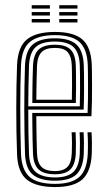

<svg xmlns="http://www.w3.org/2000/svg" viewBox="-20 -734 424 761"><path d="M198.3 7.4Q123.9 7.4 87.2 -21.5Q50.4 -50.5 47.6 -121.9Q45.9 -166.1 45.2 -212.3Q44.4 -258.4 44.5 -304.5Q44.5 -350.5 45.3 -394.2Q46.2 -438 47.6 -477Q50.9 -549 87.3 -578.2Q123.8 -607.4 197.5 -607.4Q271.9 -607.4 306.2 -577.9Q340.5 -548.3 343.7 -478.5Q344.1 -471 344.4 -448.5Q344.6 -426.1 344.8 -395.6Q344.9 -365 344.4 -332.7Q343.9 -300.5 342.5 -273.4H123.9Q124.1 -246.9 124.4 -222.7Q124.6 -198.5 125.2 -175Q125.8 -151.6 126.6 -126.9Q128 -88.9 144.6 -72.4Q161.2 -55.9 198.3 -55.9Q229.8 -55.9 246.2 -71.4Q262.6 -86.8 264.5 -126.1Q265.4 -143.7 265.3 -167.5Q265.1 -191.3 263.8 -209.8H279.7Q280.9 -188.2 281 -164.4Q281.1 -140.5 280.4 -125.5Q278.1 -81.5 258.9 -62.4Q239.7 -43.3 198.3 -43.3Q152.9 -43.3 132.7 -62.8Q112.4 -82.2 110.7 -126.2Q109.8 -153.6 109.1 -181.1Q108.5 -208.6 108.3 -235.2Q108 -261.9 107.8 -286.5H327.2Q328.4 -313.4 328.7 -343.5Q329 -373.6 328.9 -401.4Q328.8 -429.1 328.5 -449.7Q328.3 -470.2 327.8 -477.8Q325.1 -540.6 294.8 -567.7Q264.4 -594.8 197.5 -594.8Q131.5 -594.8 98.8 -568Q66 -541.3 63.2 -474.7Q61.8 -440.3 61.1 -397.2Q60.3 -354 60.3 -307Q60.3 -260 61 -213.3Q61.7 -166.6 63.2 -124.7Q65.7 -61.3 96.7 -33.2Q127.7 -5.2 198.3 -5.2Q263.7 -5.2 294.2 -32.4Q324.7 -59.6 327.8 -123.7Q328.3 -134.2 328.5 -149.5Q328.6 -164.8 328.3 -180.8Q327.9 -196.9 326.9 -209.8H342.7Q344.2 -190.4 344.3 -164.8Q344.4 -139.1 343.7 -122.9Q340.2 -53.2 306.4 -22.9Q272.5 7.4 198.3 7.4ZM198.3 -17.8Q139.6 -17.8 110.5 -41.5Q81.4 -65.3 79.1 -124.5Q77.8 -161.3 77.1 -205.5Q76.3 -249.8 76.2 -296.8Q76.2 -343.9 76.9 -389.3Q77.6 -434.8 79 -473.8Q81.5 -533.8 110.2 -558Q139 -582.2 197.5 -582.2Q256.1 -582.2 282.7 -557.8Q309.4 -533.5 312 -477.5Q312.5 -468.2 312.9 -440Q313.2 -411.7 313.1 -374.3Q313 -336.9 311.6 -299.6H92Q92 -255.4 92.7 -209.5Q93.4 -163.6 94.9 -125.6Q97 -73.5 121.8 -52.1Q146.6 -30.7 198.3 -30.7Q247.2 -30.7 270.4 -52.2Q293.6 -73.7 296.2 -124.8Q296.9 -140.3 296.8 -165.2Q296.7 -190.1 295.5 -209.8H311.3Q312.6 -189.4 312.7 -164.8Q312.7 -140.2 312 -124.3Q309.2 -67.3 282.8 -42.6Q256.3 -17.8 198.3 -17.8ZM92 -312.6H296.3Q297.2 -345.8 297.3 -379.5Q297.4 -413.1 297 -439.5Q296.7 -465.9 296.2 -476.6Q294.1 -526.1 271.1 -547.7Q248.2 -569.3 197.5 -569.3Q145.1 -569.3 121.2 -547.2Q97.2 -525 94.9 -473.1Q93.5 -436.4 92.9 -394.4Q92.2 -352.3 92 -312.6ZM108.1 -325.7Q108.1 -344.4 108.4 -369.3Q108.6 -394.3 109.2 -421.1Q109.8 -447.9 110.7 -472.2Q112.5 -517.8 132.9 -537.3Q153.3 -556.7 197.5 -556.7Q239.9 -556.7 259.2 -538Q278.5 -519.3 280.3 -476.1Q280.8 -465.6 281.2 -441.5Q281.5 -417.3 281.4 -386.8Q281.3 -356.2 280.5 -325.7ZM124 -338.7H264.8Q265.5 -368.8 265.5 -396.8Q265.4 -424.8 265.2 -445.8Q265 -466.7 264.5 -475Q263 -510.3 248.3 -527.2Q233.5 -544.1 197.5 -544.1Q160.3 -544.1 144.2 -526.7Q128 -509.4 126.6 -471.6Q125.9 -448.3 125.3 -426.2Q124.7 -404.1 124.5 -382.5Q124.2 -360.9 124 -338.7ZM214.9 -699.8V-713.5H287V-699.8ZM105.7 -645V-658.7H177.8V-645ZM105.7 -672.4V-686.1H177.8V-672.4ZM105.7 -699.8V-713.5H177.8V-699.8ZM214.9 -645V-658.7H287V-645ZM214.9 -672.4V-686.1H287V-672.4Z"/></svg>

Font: Big Shoulders Inline Text Thin
Style: Regular
Weight: 100
Designer: Patric King
Foundry: XO Type Co
Version: Version 2.002